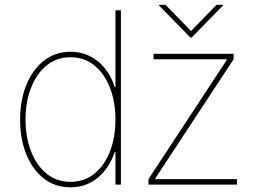

<svg xmlns="http://www.w3.org/2000/svg" viewBox="-20 -770 1071 801"><path d="M274.1 11.4Q209.5 11.4 162.3 -25.7Q115.1 -62.9 89.5 -126.8Q63.9 -190.7 63.9 -271.3Q63.9 -351.6 89.8 -415.5Q115.8 -479.4 163 -516.7Q210.2 -554 274.1 -554Q339.1 -554 388.3 -514.2Q437.5 -474.4 458.8 -406.2H461.6V-727.3H484.4V0H461.6V-136.4H458.8Q436.4 -68.9 388.1 -28.8Q339.8 11.4 274.1 11.4ZM274.1 -11.4Q332 -11.4 374.1 -45.6Q416.2 -79.9 438.9 -138.7Q461.6 -197.4 461.6 -271.3Q461.6 -345.2 438.7 -403.9Q415.8 -462.7 373.8 -497Q331.7 -531.2 274.1 -531.2Q216.6 -531.2 174.5 -497Q132.5 -462.7 109.6 -403.9Q86.6 -345.2 86.6 -271.3Q86.6 -197.4 109.4 -138.7Q132.1 -79.9 174.2 -45.6Q216.3 -11.4 274.1 -11.4ZM599.4 0V-22.7L926.1 -519.9V-522.7H620.7V-545.5H954.5V-522.7L627.8 -25.6V-22.7H968.8V0ZM670.5 -750 777 -640.6 883.5 -750H910.5V-747.2L779.8 -613.6H774.1L643.5 -747.2V-750Z"/></svg>

Font: Inter Thin BETA
Style: Regular
Weight: 100
Designer: Rasmus Andersson
Foundry: rsms
Version: Version 3.011;git-f93a4a705